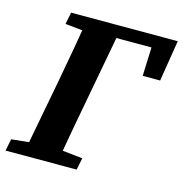

<svg xmlns="http://www.w3.org/2000/svg" viewBox="-101 -748 802 840"><g transform="rotate(15 300.0 -328.5)"><path d="M108 -603 119 -657H602L572 -471H493L498 -601H339L285 -311Q273 -249 262 -187.5Q251 -126 240 -64L331 -54L320 0H-2L9 -54L88 -62L142 -347Q153 -409 164.5 -471Q176 -533 186 -595Z"/></g></svg>

Font: Source Serif Pro
Style: Bold Italic
Weight: 700
Italic angle: -12°
Designer: Frank Grießhammer
Foundry: Adobe Systems Incorporated
Version: Version 3.001;hotconv 1.0.111;makeotfexe 2.5.65597